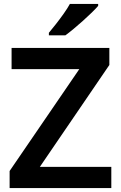

<svg xmlns="http://www.w3.org/2000/svg" viewBox="-20 -958 616 978"><path d="M547 0H29V-87L384 -606H39V-714H537V-627L183 -108H547ZM480 -928Q468 -914 447.5 -894Q427 -874 402.5 -852Q378 -830 354.5 -810.5Q331 -791 313 -778H229V-791Q245 -810 265 -835.5Q285 -861 304.5 -888.5Q324 -916 336 -938H480Z"/></svg>

Font: Noto Sans Devanagari SemiBold
Style: Regular
Weight: 600
Version: Version 2.003